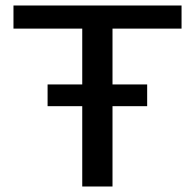

<svg xmlns="http://www.w3.org/2000/svg" viewBox="-20 -678 707 698"><path d="M389 -574V-371H515V-292H389V0H279V-292H153V-371H279V-574H29V-658H640V-574Z"/></svg>

Font: Ysabeau Semibold
Style: Regular
Weight: 600
Designer: Christian Thalmann (Catharsis Fonts)
Version: Version 0.003